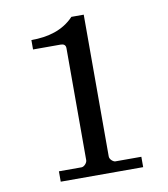

<svg xmlns="http://www.w3.org/2000/svg" viewBox="-76 -716 688 784"><g transform="rotate(-10 268.0 -323.5)"><path d="M112.8 -39.1V3.9H454.6V-39.1H346.7C339.4 -39.1 323.7 -50.3 323.7 -63.5V-651.4H272.5C226.6 -603 164.6 -586.4 95.2 -586.4V-547.4H209.5C221.7 -547.4 230.5 -542.5 230.5 -528.8V-64.5C230.5 -53.7 217.8 -39.1 206.5 -39.1Z"/></g></svg>

Font: MusGlyphs-Text
Style: Regular
Weight: 400
Version: Version 2.1.1